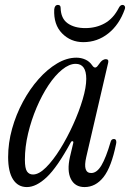

<svg xmlns="http://www.w3.org/2000/svg" viewBox="-20 -750 528 779"><path d="M89 9Q53 9 33 -22Q13 -53 13 -113Q13 -170 29 -227.5Q45 -285 73 -337Q101 -389 136.5 -429Q172 -469 211.5 -492.5Q251 -516 290 -516Q309 -516 326 -508.5Q343 -501 354 -485Q360 -476 366 -476Q372 -476 378 -485Q389 -501 396 -505.5Q403 -510 409 -510Q422 -510 419 -496L330 -113Q315 -48 350 -48Q373 -48 391.5 -79Q410 -110 429 -175Q432 -186 442 -186Q449 -186 451 -180Q453 -174 451 -166Q432 -72 400 -31.5Q368 9 323 9Q284 9 267.5 -24Q251 -57 264 -114L277 -169Q279 -176 274.5 -177Q270 -178 267 -172Q212 -71 169.5 -31Q127 9 89 9ZM114 -42Q138 -42 167 -71Q196 -100 224.5 -146Q253 -192 277 -245Q301 -298 315.5 -347Q330 -396 330 -430Q330 -491 287 -491Q261 -491 232 -467.5Q203 -444 176.5 -404Q150 -364 128.5 -313.5Q107 -263 94 -208.5Q81 -154 81 -102Q81 -67 89.5 -54.5Q98 -42 114 -42ZM318 -579Q267 -579 232 -614.5Q197 -650 200 -712Q202 -730 215 -730Q226 -730 226 -718Q227 -675 254.5 -655.5Q282 -636 326 -636Q370 -636 405 -655.5Q440 -675 462 -718Q468 -730 477 -730Q483 -730 486 -725Q489 -720 486 -712Q464 -650 419.5 -614.5Q375 -579 318 -579Z"/></svg>

Font: Instrument Serif
Style: Italic
Weight: 400
Italic angle: -13°
Designer: Rodrigo Fuenzalida
Foundry: fragTYPE
Version: Version 1.000; ttfautohint (v1.8.4.7-5d5b);gftools[0.9.27]